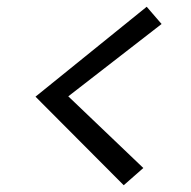

<svg xmlns="http://www.w3.org/2000/svg" viewBox="-20 -533 565 568"><path d="M85 -247 414 -513 458 -462 182 -248 404 -36 346 15Z"/></svg>

Font: Andada Pro
Style: Italic
Weight: 400
Italic angle: -7°
Designer: Carolina Giovagnoli
Foundry: Huerta Tipografica
Version: Version 3.005; ttfautohint (v1.8.4)